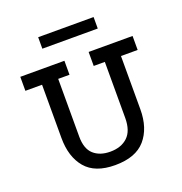

<svg xmlns="http://www.w3.org/2000/svg" viewBox="-136 -871 954 1006"><g transform="rotate(-20 340.5 -368.0)"><path d="M560 -214Q560 -109 506 -46.5Q452 16 337 16Q225 16 172.5 -46.5Q120 -109 120 -214V-511H27V-589H273V-511H210V-189Q210 -121 244.5 -90Q279 -59 337 -59Q398 -59 434 -93Q470 -127 470 -199V-511H408V-589H653V-511H560ZM186 -752H495V-688H186Z"/></g></svg>

Font: Podkova Medium
Style: Regular
Weight: 500
Designer: Ilya Yudin
Foundry: Cyreal (www.cyreal.org)
Version: Version 2.103